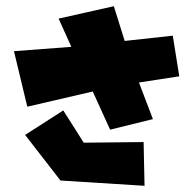

<svg xmlns="http://www.w3.org/2000/svg" viewBox="-20 -604 623 619"><path d="M61 -169 184 -248 250 -144 443 -146 446 -5 175 -22ZM169 -544 210 -453 25 -439 68 -260 279 -309 335 -186 473 -220 428 -338 558 -358 537 -489 382 -472 347 -584Z"/></svg>

Font: Super Mario
Style: Regular
Weight: 400
Version: Version 1.0